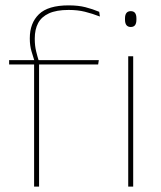

<svg xmlns="http://www.w3.org/2000/svg" viewBox="-20 -695 599 715"><path d="M235.5 -675Q271.5 -675 298 -668.2Q324.5 -661.5 349.5 -651L352 -633.5Q323.5 -644.5 296.5 -651.2Q269.5 -658 235.5 -658Q190 -658 162.2 -645.2Q134.5 -632.5 122 -609Q109.5 -585.5 109.5 -552V-549Q109.5 -525 114.5 -504.2Q119.5 -483.5 125 -466.5L108.5 -464V-467.5Q103.5 -482.5 97.2 -504.2Q91 -526 91 -550.5V-553Q91 -609 125 -642Q159 -675 235.5 -675ZM107 0V-460H125.5V0ZM14 -455V-471H114H120H348L345.5 -455ZM457.5 0V-485.5H476V0ZM467 -594.5Q456.5 -594.5 451 -601.2Q445.5 -608 445.5 -622V-626.5Q445.5 -640 451 -646.8Q456.5 -653.5 467 -653.5Q477.5 -653.5 482.8 -646.8Q488 -640 488 -626.5V-622Q488 -608 482.8 -601.2Q477.5 -594.5 467 -594.5Z"/></svg>

Font: Anek Latin Thin
Style: Regular
Weight: 250
Designer: Yesha Goshar
Foundry: Ek Type
Version: Version 1.003